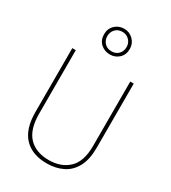

<svg xmlns="http://www.w3.org/2000/svg" viewBox="-235 -1107 1099 1234"><g transform="rotate(30 314.5 -489.5)"><path d="M543 -239Q543 -151 513.5 -96Q484 -41 432 -15.5Q380 10 314 10Q205 10 146 -52.5Q87 -115 87 -240V-714H113V-243Q113 -126 166 -70.5Q219 -15 315 -15Q405 -15 461 -67.5Q517 -120 517 -236V-714H543ZM315 -799Q276 -799 247.5 -824.5Q219 -850 219 -894Q219 -936 247 -962.5Q275 -989 315 -989Q354 -989 382 -961.5Q410 -934 410 -894Q410 -851 382.5 -825Q355 -799 315 -799ZM315 -822Q347 -822 366.5 -842.5Q386 -863 386 -894Q386 -924 365.5 -945Q345 -966 315 -966Q282 -966 262.5 -945Q243 -924 243 -894Q243 -864 262.5 -843Q282 -822 315 -822Z"/></g></svg>

Font: Noto Sans SemiCondensed Thin
Style: Regular
Weight: 100
Width: 4
Designer: Monotype Design Team
Foundry: Monotype Imaging Inc.
Version: Version 2.013; ttfautohint (v1.8.4.7-5d5b)